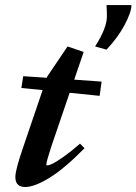

<svg xmlns="http://www.w3.org/2000/svg" viewBox="-20 -732 542 763"><path d="M403.3 -534.7 357.9 -547.4Q404.8 -620.6 404.8 -667Q404.8 -690.4 403.3 -711.9H502.4Q502.4 -684.6 475.8 -634Q449.2 -583.5 403.3 -534.7ZM80.1 11.2Q41 11.2 41 -28.8Q41 -56.2 70.8 -143.1L149.4 -374L64.9 -382.3L72.3 -429.2L166 -422.9L167 -426.8L248.5 -547.4L312.5 -525.4L274.9 -415.5L383.8 -407.7L376 -351.1L256.8 -363.3L183.6 -148.9Q164.1 -88.9 164.1 -78.1Q164.1 -74.7 168 -74.7Q174.3 -74.7 188.5 -81.3Q202.6 -87.9 232.2 -108.6Q261.7 -129.4 297.9 -161.1L315.9 -143.1Q236.3 -62 176.5 -25.4Q116.7 11.2 80.1 11.2Z"/></svg>

Font: Elstob 10pt
Style: Bold Italic
Weight: 700
Italic angle: -20°
Designer: Peter S. Baker
Version: Version 1.015